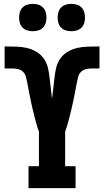

<svg xmlns="http://www.w3.org/2000/svg" viewBox="-20 -976 540 996"><path d="M128 0V-114H182V-294Q176 -309 171.5 -324.5Q167 -340 163 -355.5Q159 -371 155 -386.5Q151 -402 147.5 -418Q144 -434 140.5 -449.5Q137 -465 134 -481Q131 -497 128 -512.5Q125 -528 122 -544Q119 -560 115 -576Q111 -592 99.5 -603.5Q88 -615 72 -618Q56 -621 40 -621Q37 -621 34 -621Q31 -621 28 -621Q22 -621 16 -621Q10 -621 4 -621V-735Q4 -735 5 -735Q6 -735 6 -735H9Q10 -735 11.5 -735Q13 -735 14 -735Q41 -735 67.5 -734Q94 -733 120 -727Q146 -721 169.5 -707Q193 -693 208 -671Q223 -649 229 -623Q235 -597 237.5 -570.5Q240 -544 243.5 -517.5Q247 -491 250 -464Q253 -491 256.5 -517.5Q260 -544 262.5 -570.5Q265 -597 271 -623Q277 -649 292 -671Q307 -693 330.5 -707Q354 -721 380 -727Q406 -733 432.5 -734Q459 -735 486 -735Q487 -735 488.5 -735Q490 -735 491 -735H494Q494 -735 495 -735Q496 -735 496 -735V-621Q490 -621 484 -621Q478 -621 472 -621Q469 -621 466 -621Q463 -621 460 -621Q444 -621 428 -618Q412 -615 400.5 -603.5Q389 -592 385 -576Q381 -560 378 -544Q375 -528 372 -512.5Q369 -497 366 -481Q363 -465 359.5 -449.5Q356 -434 352.5 -418Q349 -402 345 -386.5Q341 -371 337 -355.5Q333 -340 328.5 -324.5Q324 -309 318 -294V-114H372V0ZM350 -814Q336 -814 322 -818Q308 -822 297.5 -832.5Q287 -843 283 -857Q279 -871 279 -885Q279 -899 283 -913Q287 -927 297.5 -937.5Q308 -948 322 -952Q336 -956 350 -956Q364 -956 378 -952Q392 -948 402.5 -937.5Q413 -927 417 -913Q421 -899 421 -885Q421 -871 417 -857Q413 -843 402.5 -832.5Q392 -822 378 -818Q364 -814 350 -814ZM150 -814Q136 -814 122 -818Q108 -822 97.5 -832.5Q87 -843 83 -857Q79 -871 79 -885Q79 -899 83 -913Q87 -927 97.5 -937.5Q108 -948 122 -952Q136 -956 150 -956Q164 -956 178 -952Q192 -948 202.5 -937.5Q213 -927 217 -913Q221 -899 221 -885Q221 -871 217 -857Q213 -843 202.5 -832.5Q192 -822 178 -818Q164 -814 150 -814Z"/></svg>

Font: Iosevka Slab Heavy
Style: Regular
Weight: 900
Monospace: yes
Designer: Belleve Invis
Foundry: Belleve Invis
Version: Version 11.1.0; ttfautohint (v1.8.3)